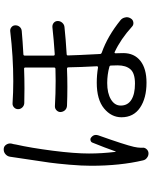

<svg xmlns="http://www.w3.org/2000/svg" viewBox="88 -885 824 1040"><g transform="rotate(-90 500.0 -365.0)"><path d="M170.9 -721.7Q172.9 -737.3 185.5 -748Q196.3 -756.8 209 -756.8Q210.9 -756.8 213.9 -756.8Q228.5 -755.9 236.8 -742.7Q245.1 -729.5 242.2 -714.8Q238.3 -701.2 237.3 -691.4Q218.8 -609.4 203.6 -491.2Q188.5 -373 188.5 -294.9Q188.5 -224.6 197.3 -152.3Q197.3 -150.4 198.7 -150.4Q200.2 -150.4 200.2 -152.3Q219.7 -208 247.1 -275.4Q250 -284.2 259.3 -286.6Q268.6 -289.1 275.4 -283.2Q289.1 -272.5 289.1 -257.8Q289.1 -252 287.1 -245.1Q235.4 -99.6 224.6 -51.8Q219.7 -29.3 219.7 -14.6Q219.7 -11.7 219.7 -8.8V-6.8Q221.7 5.9 212.9 16.1Q204.1 26.4 191.4 27.3Q189.5 27.3 188.5 27.3Q175.8 27.3 166 19.5Q154.3 11.7 151.4 -2Q122.1 -126 122.1 -283.2Q122.1 -334 127.9 -401.4Q133.8 -468.8 139.2 -508.3Q144.5 -547.9 155.8 -620.1Q167 -692.4 167 -695.3Q168.9 -707 170.9 -721.7ZM666 -139.6Q666 -161.1 665 -175.8Q665 -182.6 658.2 -184.6Q615.2 -196.3 570.3 -196.3Q515.6 -196.3 481.9 -176.3Q448.2 -156.2 448.2 -123Q448.2 -85 479.5 -65.4Q510.7 -45.9 566.9 -45.9Q623 -45.9 644.5 -70.3Q666 -94.7 666 -139.6ZM873 -493.2Q886.7 -494.1 896.5 -485.8Q906.2 -477.5 906.2 -463.9Q906.2 -450.2 896.5 -439.5Q886.7 -428.7 873 -427.7Q809.6 -420.9 727.5 -416Q719.7 -416 719.7 -409.2Q720.7 -363.3 727.5 -235.4Q727.5 -228.5 735.4 -225.6Q824.2 -194.3 911.1 -124Q922.9 -114.3 925.8 -97.7Q926.8 -94.7 926.8 -90.8Q926.8 -79.1 919.9 -68.4Q913.1 -56.6 898.9 -54.7Q884.8 -52.7 875 -62.5Q808.6 -123 737.3 -156.2Q735.4 -157.2 733.4 -155.8Q731.4 -154.3 731.4 -151.4Q732.4 -135.7 732.4 -109.4Q732.4 -49.8 690.4 -16.6Q648.4 16.6 572.3 16.6Q488.3 16.6 436.5 -18.6Q384.8 -53.7 384.8 -119.1Q384.8 -173.8 432.6 -213.4Q480.5 -252.9 572.3 -252.9Q613.3 -252.9 654.3 -246.1Q657.2 -246.1 659.7 -248Q662.1 -250 661.1 -252Q656.2 -343.8 655.3 -406.2Q655.3 -414.1 647.5 -414.1Q597.7 -412.1 549.8 -412.1Q496.1 -412.1 447.3 -414.1Q432.6 -415 423.3 -424.8Q414.1 -434.6 413.1 -449.2Q413.1 -461.9 422.9 -471.2Q432.6 -480.5 446.3 -479.5Q511.7 -475.6 582 -475.6Q614.3 -475.6 646.5 -476.6Q654.3 -476.6 654.3 -484.4V-639.6Q654.3 -647.5 646.5 -646.5Q593.8 -644.5 541 -644.5Q501 -644.5 460.9 -645.5Q447.3 -646.5 438 -656.2Q428.7 -666 428.7 -678.7Q428.7 -692.4 438.5 -701.2Q448.2 -710 460.9 -709Q519.5 -705.1 580.1 -705.1Q711.9 -705.1 851.6 -721.7Q853.5 -721.7 855.5 -721.7Q865.2 -721.7 874 -713.9Q882.8 -706.1 882.8 -693.4Q882.8 -679.7 874 -669.9Q865.2 -660.2 851.6 -659.2Q797.9 -654.3 726.6 -650.4Q718.8 -650.4 718.8 -642.6V-487.3Q718.8 -480.5 726.6 -480.5Q802.7 -485.4 873 -493.2Z"/></g></svg>

Font: Gen Jyuu Gothic Normal
Style: Regular
Weight: 300
Designer: [Source Han Sans]
Ryoko NISHIZUKA  (kana & ideographs); Paul D. Hunt (Latin, Greek & Cyrillic); Wenlong ZHANG  (bopomofo
Version: Version 1.002.20150607